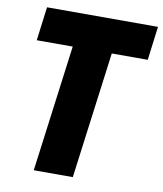

<svg xmlns="http://www.w3.org/2000/svg" viewBox="-86 -850 781 920"><g transform="rotate(10 304.0 -390.0)"><path d="M331 0H141L222 -616H47L68 -780H608L587 -616H412Z"/></g></svg>

Font: Tanohe Sans ExtraBold
Style: Italic
Weight: 800
Designer: Village Type and Design LLC & Cristiano Sobral
Foundry: Cooper Hewitt Smithsonian Design Museum
Version: Version 1.00;September 29, 2021;FontCreator 13.0.0.2655 64-b